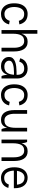

<svg xmlns="http://www.w3.org/2000/svg" viewBox="1480 -2220 750 3749"><g transform="rotate(90 1854.5 -345.0)"><path d="M251 10Q191 10 144.5 -19Q98 -48 71 -105.5Q44 -163 44 -248Q44 -336 71 -394Q98 -452 144.5 -481Q191 -510 251 -510Q338 -510 388 -467Q438 -424 456 -349L386 -338Q377 -367 362 -390.5Q347 -414 321 -428.5Q295 -443 251 -443Q213 -443 187 -426Q161 -409 145.5 -380.5Q130 -352 123 -317.5Q116 -283 116 -248Q116 -215 123 -181Q130 -147 145.5 -119Q161 -91 187 -74Q213 -57 251 -57Q296 -57 322.5 -72.5Q349 -88 363.5 -111.5Q378 -135 386 -160L456 -148Q445 -100 418.5 -64.5Q392 -29 350.5 -9.5Q309 10 251 10Z M566 -700H638V0H566ZM912 -249H984V0H912ZM912 -249Q912 -286 905 -321Q898 -356 883 -383.5Q868 -411 843.5 -427Q819 -443 783 -443Q704 -443 671 -387Q638 -331 638 -224Q638 -224 629 -224Q620 -224 620 -224Q620 -292 628.5 -345.5Q637 -399 656.5 -435.5Q676 -472 710 -491Q744 -510 795 -510Q845 -510 881 -490.5Q917 -471 939.5 -436Q962 -401 973 -353.5Q984 -306 984 -249Z M1183 -346 1117 -365Q1128 -408 1154.5 -440.5Q1181 -473 1223 -491.5Q1265 -510 1320 -510Q1366 -510 1402 -494.5Q1438 -479 1462.5 -452Q1487 -425 1499.5 -389Q1512 -353 1512 -311L1440 -313Q1440 -372 1409 -407.5Q1378 -443 1320 -443Q1264 -443 1230.5 -418.5Q1197 -394 1183 -346ZM1470 0Q1464 0 1459 -13Q1454 -26 1449.5 -45Q1445 -64 1442.5 -83.5Q1440 -103 1440 -115V-323L1512 -311V0ZM1463 -244Q1431 -244 1391 -243.5Q1351 -243 1311 -239Q1271 -235 1238 -225Q1205 -215 1184.5 -196.5Q1164 -178 1164 -147Q1164 -122 1178 -101Q1192 -80 1218 -67.5Q1244 -55 1280 -55Q1363 -55 1401.5 -111.5Q1440 -168 1440 -275H1458Q1458 -208 1448 -155Q1438 -102 1416.5 -65Q1395 -28 1359.5 -9Q1324 10 1273 10Q1218 10 1177.5 -10Q1137 -30 1114.5 -65Q1092 -100 1092 -145Q1092 -192 1117.5 -221Q1143 -250 1185 -265.5Q1227 -281 1276.5 -287Q1326 -293 1374.5 -293.5Q1423 -294 1461 -294Z M1833 10Q1773 10 1726.5 -19Q1680 -48 1653 -105.5Q1626 -163 1626 -248Q1626 -336 1653 -394Q1680 -452 1726.5 -481Q1773 -510 1833 -510Q1920 -510 1970 -467Q2020 -424 2038 -349L1968 -338Q1959 -367 1944 -390.5Q1929 -414 1903 -428.5Q1877 -443 1833 -443Q1795 -443 1769 -426Q1743 -409 1727.5 -380.5Q1712 -352 1705 -317.5Q1698 -283 1698 -248Q1698 -215 1705 -181Q1712 -147 1727.5 -119Q1743 -91 1769 -74Q1795 -57 1833 -57Q1878 -57 1904.5 -72.5Q1931 -88 1945.5 -111.5Q1960 -135 1968 -160L2038 -148Q2027 -100 2000.5 -64.5Q1974 -29 1932.5 -9.5Q1891 10 1833 10Z M2201 -500V-249H2129V-500ZM2201 -251Q2201 -214 2208 -179Q2215 -144 2230 -116.5Q2245 -89 2269.5 -73Q2294 -57 2330 -57Q2410 -57 2442.5 -113.5Q2475 -170 2475 -276Q2475 -276 2484 -276Q2493 -276 2493 -276Q2493 -208 2484.5 -154.5Q2476 -101 2456.5 -64.5Q2437 -28 2403 -9Q2369 10 2318 10Q2268 10 2232 -9.5Q2196 -29 2173.5 -64Q2151 -99 2140 -146.5Q2129 -194 2129 -251ZM2547 -500V0H2505Q2500 0 2494.5 -13Q2489 -26 2484.5 -45Q2480 -64 2477.5 -83.5Q2475 -103 2475 -115V-500Z M3051 0V-249H3123V0ZM3051 -249Q3051 -286 3044 -321Q3037 -356 3022 -383.5Q3007 -411 2982.5 -427Q2958 -443 2922 -443Q2843 -443 2810 -387Q2777 -331 2777 -224Q2777 -224 2768 -224Q2759 -224 2759 -224Q2759 -292 2767.5 -345.5Q2776 -399 2795.5 -435.5Q2815 -472 2849 -491Q2883 -510 2934 -510Q2984 -510 3020 -490.5Q3056 -471 3078.5 -436Q3101 -401 3112 -353.5Q3123 -306 3123 -249ZM2705 0V-500H2747Q2752 -500 2757.5 -487Q2763 -474 2767.5 -455Q2772 -436 2774.5 -416.5Q2777 -397 2777 -385V0Z M3583 -143 3649 -133Q3636 -90 3610.5 -57.5Q3585 -25 3545 -7Q3505 11 3450 10Q3392 10 3345.5 -19Q3299 -48 3272.5 -106Q3246 -164 3246 -249Q3246 -336 3272.5 -394Q3299 -452 3345.5 -481Q3392 -510 3450 -510Q3489 -510 3526 -496.5Q3563 -483 3592.5 -452.5Q3622 -422 3639 -370Q3656 -318 3655 -241H3588Q3589 -320 3571 -365Q3553 -410 3521.5 -429.5Q3490 -449 3450 -449Q3411 -449 3384.5 -431.5Q3358 -414 3342 -385Q3326 -356 3318.5 -320.5Q3311 -285 3311 -249Q3311 -214 3318.5 -179Q3326 -144 3342 -115.5Q3358 -87 3384.5 -69.5Q3411 -52 3450 -52Q3492 -52 3518 -65Q3544 -78 3559 -99Q3574 -120 3583 -143ZM3264 -302H3622V-241H3264Z"/></g></svg>

Font: Haskoy
Style: Regular
Weight: 400
Designer: Ertekin Erdin
Foundry: Ertekin Erdin
Version: Version 1.500